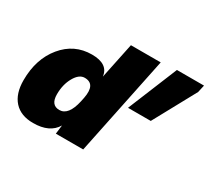

<svg xmlns="http://www.w3.org/2000/svg" viewBox="-146 -977 1332 1228"><g transform="rotate(30 520.0 -363.0)"><path d="M1040 -740 1028 -686 858 -374H690L840 -740ZM23 -193Q23 -350 107 -452Q191 -554 321 -554Q441 -554 451 -466L506 -730H726L575 0H373L381 -65Q334 14 212 14Q121 14 72 -40Q23 -94 23 -193ZM253 -222Q253 -142 316 -142Q383 -142 409 -260L415 -289Q437 -402 355 -402Q314 -402 283.5 -348Q253 -294 253 -222Z"/></g></svg>

Font: Nacelle Black
Style: Italic
Weight: 900
Italic angle: -12°
Designer: Sora Sagano
Foundry: Sora Sagano
Version: Version 1.000;FEAKit 1.0